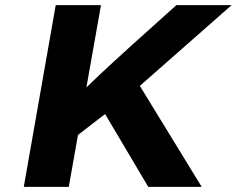

<svg xmlns="http://www.w3.org/2000/svg" viewBox="-20 -731 926 751"><path d="M391 -285 560 0H769L527 -395L886 -711H670C552 -604 432 -500 318 -389L375 -711H198L73 0H249L285 -203Z"/></svg>

Font: Asimov
Style: XWidIt
Weight: 500
Designer: Google
Version: Version 2.000980; 2014